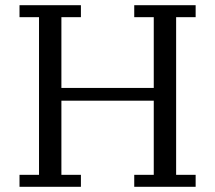

<svg xmlns="http://www.w3.org/2000/svg" viewBox="-20 -718 827 738"><path d="M55 -46H130V-652H55V-698H291V-652H216V-380H571V-652H496V-698H732V-652H657V-46H732V0H496V-46H571V-331H216V-46H291V0H55Z"/></svg>

Font: IBM Plex Serif
Style: Regular
Weight: 400
Designer: Mike Abbink, Paul van der Laan, Pieter van Rosmalen
Foundry: Bold Monday
Version: Version 2.6